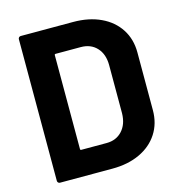

<svg xmlns="http://www.w3.org/2000/svg" viewBox="-105 -793 827 885"><g transform="rotate(-15 309.0 -350.0)"><path d="M73 0Q68 0 64.5 -3.5Q61 -7 61 -12V-688Q61 -693 64.5 -696.5Q68 -700 73 -700H323Q398 -700 454.5 -673.5Q511 -647 542 -599Q573 -551 573 -488V-212Q573 -149 542 -101Q511 -53 454.5 -26.5Q398 0 323 0ZM202 -126Q202 -121 207 -121H328Q374 -121 402.5 -152Q431 -183 432 -235V-465Q432 -517 403.5 -548Q375 -579 327 -579H207Q202 -579 202 -574Z"/></g></svg>

Font: LinhAnh
Style: Bold
Weight: 700
Designer: Jeremy Tribby
Foundry: Tribby Type
Version: Version 1.408